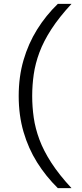

<svg xmlns="http://www.w3.org/2000/svg" viewBox="-20 -831 425 996"><path d="M280 145Q218 84 172.5 11.5Q127 -61 102 -147Q77 -233 77 -333Q77 -433 102 -519Q127 -605 172.5 -678Q218 -751 280 -811H351Q287 -742 246.5 -679.5Q206 -617 184.5 -559Q163 -501 155 -445Q147 -389 147 -333Q147 -277 155 -221Q163 -165 184.5 -107Q206 -49 246.5 13.5Q287 76 351 145Z"/></svg>

Font: Host Grotesk Light Light
Style: Regular
Weight: 300
Version: Version 1.003